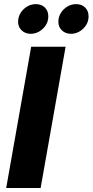

<svg xmlns="http://www.w3.org/2000/svg" viewBox="-20 -934 460 954"><path d="M10.8 0 134.9 -701.9H306L181.9 0ZM132.1 -766.1Q105.4 -766.1 87.7 -783Q70 -799.9 70 -825.6Q70 -849.9 82.4 -869.9Q94.8 -889.8 115 -901.7Q135.2 -913.5 157.9 -913.5Q186.2 -913.5 203.1 -896.6Q220 -879.7 220 -852.9Q220 -817 193.3 -791.5Q166.5 -766.1 132.1 -766.1ZM332.1 -766.1Q305.4 -766.1 287.7 -783Q270 -799.9 270 -825.6Q270 -849.9 282.4 -869.9Q294.8 -889.8 315 -901.7Q335.2 -913.5 357.9 -913.5Q386.2 -913.5 403.1 -896.6Q420 -879.7 420 -852.9Q420 -817 393.3 -791.5Q366.5 -766.1 332.1 -766.1Z"/></svg>

Font: Poppins Variable
Style: Italic
Weight: 100
Italic angle: -10°
Designer: Jonny Pinhorn
Foundry: Indian Type Foundry
Version: Version 6.000